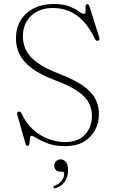

<svg xmlns="http://www.w3.org/2000/svg" viewBox="-20 -734 592 986"><path d="M313.5 16.5Q263 16.5 227 3Q191 -10.5 169.8 -23.8Q148.5 -37 142.5 -37Q136 -37 134.5 -29.2Q133 -21.5 132.5 -11Q132 -0.5 130 7.2Q128 15 120.5 15Q117 15 114.8 12.2Q112.5 9.5 111 4L68.5 -145Q66.5 -151 68.5 -155Q70.5 -159 75.5 -160.5Q80.5 -162 84 -159.8Q87.5 -157.5 90 -152.5Q113 -102 148.8 -69.5Q184.5 -37 227.5 -20.8Q270.5 -4.5 314.5 -4.5Q380 -4.5 415.8 -42.2Q451.5 -80 452 -137.5Q452.5 -172.5 437.2 -203.8Q422 -235 380.8 -264.2Q339.5 -293.5 262.5 -322Q190 -349.5 146 -381.5Q102 -413.5 82 -451.8Q62 -490 62 -536Q62 -591 86.8 -630.8Q111.5 -670.5 155 -692Q198.5 -713.5 254 -713.5Q306 -713.5 336.8 -701Q367.5 -688.5 384.2 -675.8Q401 -663 410 -663Q419.5 -663 419.5 -675.2Q419.5 -687.5 419.5 -700Q419.5 -712.5 429 -712.5Q433 -712.5 435 -710Q437 -707.5 439 -702L490 -541Q492 -535.5 490 -531Q488 -526.5 483.5 -525Q479 -523.5 475 -525.5Q471 -527.5 468 -533Q440 -592 406.5 -626.8Q373 -661.5 334.2 -677.2Q295.5 -693 251.5 -693Q182.5 -693 140 -653Q97.5 -613 97.5 -546.5Q97.5 -509 114 -475.8Q130.5 -442.5 170.8 -412.8Q211 -383 282.5 -355.5Q361 -325.5 406 -294Q451 -262.5 469.8 -226.2Q488.5 -190 488 -146Q487.5 -102 467.8 -65Q448 -28 409.5 -5.8Q371 16.5 313.5 16.5ZM290 147.5Q275 147.5 266.8 138.5Q258.5 129.5 258.5 117Q258.5 102.5 268.2 93.5Q278 84.5 292 84.5Q307.5 84.5 318.5 97.8Q329.5 111 329.5 141.5Q329.5 176.5 312 200Q294.5 223.5 267 232Q262 233.5 259.2 232.8Q256.5 232 255 228.5Q253.5 225.5 255.2 223Q257 220.5 261 219.5Q276.5 214 287.2 204.5Q298 195 303.8 183Q309.5 171 309.5 159Q309.5 147.5 298.5 147.5Z"/></svg>

Font: Fraunces Thin
Style: Regular
Weight: 250
Version: Version 1.000;[b76b70a41]